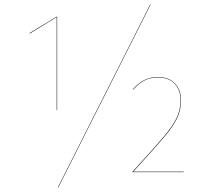

<svg xmlns="http://www.w3.org/2000/svg" viewBox="-20 -753 912 840"><path d="M230 -271H228V-678L110 -606L109 -608L228 -680H230ZM639 -733 235 67H233L637 -733ZM772 -315Q772 -272 755 -236.5Q738 -201 700 -155.5Q662 -110 563 -2H784V0H560V-2Q658 -109 697 -155.5Q736 -202 753 -237.5Q770 -273 770 -315Q770 -358 744.5 -386Q719 -414 671 -414Q637 -414 612 -401Q587 -388 563 -361L561 -362Q585 -389 611 -402.5Q637 -416 671 -416Q719 -416 745.5 -387.5Q772 -359 772 -315Z"/></svg>

Font: FiraGO Two
Style: Regular
Weight: 100
Designer: bBox Type
Foundry: bBox Type GmbH
Version: Version 1.001